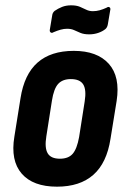

<svg xmlns="http://www.w3.org/2000/svg" viewBox="-20 -693 472 721"><path d="M194 8Q104 8 61.5 -41Q19 -90 34 -180L57 -324Q71 -414 121 -458Q171 -502 257 -502Q345 -502 388.5 -453.5Q432 -405 418 -314L395 -172Q381 -81 330.5 -36.5Q280 8 194 8ZM205 -97Q237 -97 253 -115.5Q269 -134 277 -178L298 -312Q305 -356 292.5 -376Q280 -396 246 -396Q215 -396 198.5 -378Q182 -360 175 -315L154 -181Q147 -138 159 -117.5Q171 -97 205 -97ZM315 -564Q295 -564 282 -569.5Q269 -575 258 -580Q247 -585 232 -585Q220 -585 207.5 -581.5Q195 -578 181 -572Q175 -568 170.5 -571Q166 -574 167 -581L176 -635Q177 -645 185 -652Q198 -661 213 -667Q228 -673 247 -673Q267 -673 280 -667.5Q293 -662 304 -656.5Q315 -651 329 -651Q342 -651 354.5 -654.5Q367 -658 380 -664Q387 -669 391.5 -665.5Q396 -662 394 -655L385 -602Q383 -590 376 -584Q365 -575 349 -569.5Q333 -564 315 -564Z"/></svg>

Font: Sofia Sans Condensed ExtraBold
Style: Italic
Weight: 800
Italic angle: -9°
Version: Version 4.100